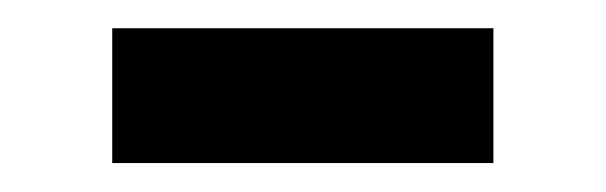

<svg xmlns="http://www.w3.org/2000/svg" viewBox="-20 -349 429 136"><path d="M59.5 -233.5V-329H329.5V-233.5Z"/></svg>

Font: Geologica Thin Cursive
Style: Regular
Weight: 400
Version: Version 1.010;gftools[0.9.28]